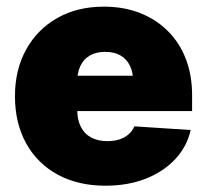

<svg xmlns="http://www.w3.org/2000/svg" viewBox="-20 -559 633 589"><path d="M303.2 10.7Q219.7 10.7 157.2 -23.2Q94.7 -57.1 60.3 -119.1Q25.9 -181.2 25.9 -263.7Q25.9 -345.2 60.3 -407.2Q94.7 -469.2 156 -503.9Q217.3 -538.6 298.8 -538.6Q359.4 -538.6 408.9 -519.3Q458.5 -500 494.6 -464.1Q530.8 -428.2 550 -378.4Q569.3 -328.6 569.3 -267.1V-218.3H85V-326.7H479.5L388.7 -306.2Q388.7 -336.4 378.7 -357.2Q368.7 -377.9 349.6 -388.9Q330.6 -399.9 302.7 -399.9Q274.9 -399.9 255.9 -388.9Q236.8 -377.9 226.8 -357.2Q216.8 -336.4 216.8 -306.2V-223.6Q216.8 -191.9 228 -169.9Q239.3 -147.9 260 -137Q280.8 -126 309.1 -126Q329.6 -126 346.2 -131.3Q362.8 -136.7 374.5 -147Q386.2 -157.2 392.1 -171.4L564.9 -160.2Q553.7 -109.4 517.6 -70.8Q481.4 -32.2 426.8 -10.7Q372.1 10.7 303.2 10.7Z"/></svg>

Font: Inter 24pt Black
Style: Regular
Weight: 900
Designer: Rasmus Andersson
Foundry: rsms
Version: Version 4.001;git-66647c0bb